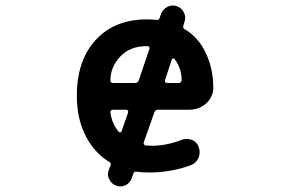

<svg xmlns="http://www.w3.org/2000/svg" viewBox="-20 -627 1040 687"><path d="M395.5 37.1Q378.9 31.2 371.1 14.6Q366.2 5.9 366.2 -3.9Q366.2 -11.7 369.1 -18.6L376 -36.1Q377.9 -43 372.1 -46.9Q320.3 -78.1 289.1 -135.7Q254.9 -199.2 254.9 -283.2Q254.9 -411.1 322.8 -484.4Q390.6 -557.6 504.9 -557.6Q526.4 -557.6 541 -555.7Q547.9 -554.7 550.8 -561.5L556.6 -578.1Q563.5 -594.7 579.1 -602.5Q588.9 -607.4 598.6 -607.4Q605.5 -607.4 613.3 -604.5Q629.9 -598.6 637.7 -583Q642.6 -573.2 642.6 -563.5Q642.6 -556.6 640.6 -549.8L635.7 -534.2Q633.8 -527.3 639.6 -523.4Q689.5 -494.1 715.8 -438.5Q743.2 -380.9 743.2 -313.5Q743.2 -282.2 719.7 -258.8Q693.4 -234.4 657.2 -234.4H544.9Q535.2 -234.4 532.2 -224.6L494.1 -117.2Q493.2 -114.3 495.1 -110.8Q497.1 -107.4 501 -106.4Q511.7 -105.5 524.4 -105.5Q576.2 -105.5 630.9 -127Q639.6 -129.9 648.4 -129.9Q658.2 -129.9 668 -126Q685.5 -118.2 691.4 -99.6Q694.3 -90.8 694.3 -83Q694.3 -71.3 689.5 -60.5Q680.7 -42 661.1 -35.2Q589.8 -9.8 514.6 -9.8Q489.3 -9.8 467.8 -12.7Q460 -13.7 458 -7.8L451.2 10.7Q445.3 28.3 428.7 36.1Q419.9 40 411.1 40Q403.3 40 395.5 37.1ZM383.8 -234.4Q379.9 -234.4 377 -231.4Q374 -228.5 375 -224.6Q380.9 -182.6 405.3 -155.3Q407.2 -153.3 409.2 -153.3Q410.2 -153.3 411.1 -153.3Q414.1 -154.3 415 -157.2L438.5 -224.6Q439.5 -228.5 437.5 -231.4Q435.5 -234.4 431.6 -234.4ZM620.1 -330.1Q624 -330.1 627 -333Q629.9 -335.9 629.9 -339.8Q629.9 -382.8 604.5 -416Q602.5 -418 599.1 -417.5Q595.7 -417 594.7 -414.1L570.3 -339.8Q569.3 -335.9 571.3 -333Q573.2 -330.1 577.1 -330.1ZM463.9 -330.1Q473.6 -330.1 476.6 -339.8L514.6 -452.1Q516.6 -455.1 514.2 -458.5Q511.7 -461.9 508.8 -461.9Q506.8 -461.9 504.9 -461.9Q445.3 -461.9 410.2 -424.8Q375 -386.7 375 -338.9Q375 -335.9 377 -333Q379.9 -330.1 383.8 -330.1Z"/></svg>

Font: Rounded-X Mgen+ 1mn medium
Style: Regular
Weight: 500
Designer: [Source Han Sans]
Ryoko NISHIZUKA  (kana & ideographs); Paul D. Hunt (Latin, Greek & Cyrillic); Wenlong ZHANG  (bopomofo
Version: Version 1.059.20150602